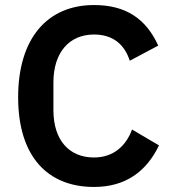

<svg xmlns="http://www.w3.org/2000/svg" viewBox="-20 -730 682 762"><path d="M353 12C478 12 561 -49 611 -153L504 -216C481 -153 432 -105 353 -105C255 -105 192 -173 192 -293V-403C192 -522 255 -593 353 -593C431 -593 475 -551 495 -489L608 -549C559 -657 478 -710 353 -710C169 -710 52 -579 52 -344C52 -109 169 12 353 12Z"/></svg>

Font: Braiins Sans SemiBold
Style: Regular
Weight: 600
Designer: Mike Abbink, Paul van der Laan, Pieter van Rosmalen, Jiri Chlebus, Lubos Buracinsky
Foundry: Bold Monday, Sudetype
Version: Version 1.000;hotconv 1.0.109;makeotfexe 2.5.65596